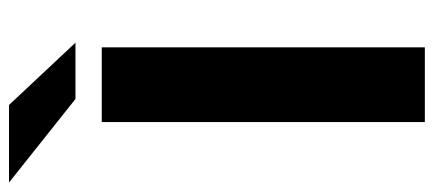

<svg xmlns="http://www.w3.org/2000/svg" viewBox="-330 -658 941 416"><g transform="rotate(-90 140.0 -450.5)"><path d="M83 -700H245V0H83ZM-48 -901H120L255 -757H133Z"/></g></svg>

Font: CMG Sans
Style: Bold
Weight: 700
Designer: Julieta Ulanovsky
Foundry: Julieta Ulanovsky
Version: Version 7.200